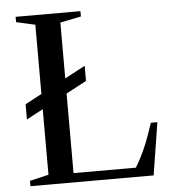

<svg xmlns="http://www.w3.org/2000/svg" viewBox="-54 -811 763 860"><g transform="rotate(-5 328.0 -381.0)"><path d="M58.5 -299V-367.5L337 -516V-448ZM48 0V-24L133 -44V-718.5L48 -737.5V-761.5H339.5V-737.5L245.5 -718.5V-41.5H526Q553 -87 572.5 -133Q592 -179 610 -236H639.5L602 0Z"/></g></svg>

Font: Libre Caslon Text
Style: Regular
Weight: 400
Designer: Pablo Impallari, Rodrigo Fuenzalida, Katja Schimmel
Foundry: Pablo Impallari, Rodrigo Fuenzalida
Version: Version 2.000